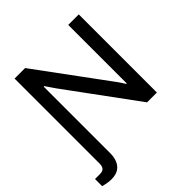

<svg xmlns="http://www.w3.org/2000/svg" viewBox="-229 -848 1192 1192"><g transform="rotate(-45 367.0 -252.0)"><path d="M68.2 182Q56 182 42.9 180.2Q29.9 178.4 18.4 175.8Q6.9 173.2 -1.8 170.7V108.2H42Q65.4 108.2 75.8 96.3Q86.1 84.4 86.1 61V-686H178.4L510.9 -234.1Q516.4 -227.7 524.3 -216Q532.2 -204.4 540.1 -192.5Q547.9 -180.7 552.6 -172.4H557.2Q557.2 -188.2 557.2 -203.5Q557.2 -218.8 557.2 -234.1V-686H649.6V0H563.3L226.1 -459.9Q218.6 -470.5 205.1 -490.6Q191.6 -510.6 183 -523.1H178.5Q178.5 -507.3 178.5 -491.8Q178.5 -476.2 178.5 -459.9V64.5Q178.5 93.7 168.3 121.1Q158.1 148.4 134.2 165.2Q110.4 182 68.2 182Z"/></g></svg>

Font: Archivo Variable SemiBold
Style: Regular
Weight: 600
Designer: Hector Gatti
Foundry: Omnibus-Type
Version: Version 2.001